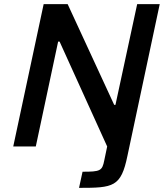

<svg xmlns="http://www.w3.org/2000/svg" viewBox="-20 -708 792 928"><path d="M379 122 362 200C528 200 565 196 596 45L752 -688H643L538 -201H532L307 -688H191L44 0H153L261 -507H268L498 0L484 67C474 118 465 122 379 122Z"/></svg>

Font: Saira UNSAM Medium Italic
Style: Regular
Weight: 500
Italic angle: -12°
Designer: Hector Gatti with collaboration of the Omnibus-Type team
Foundry: Omnibus-Type
Version: Version 0.072;PS 000.072;hotconv 1.0.88;makeotf.lib2.5.64775